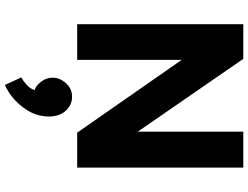

<svg xmlns="http://www.w3.org/2000/svg" viewBox="-135 -585 1016 786"><g transform="rotate(90 373.0 -192.0)"><path d="M666 -680V0H523L225 -428V0H79V-680H221L519 -248V-680ZM457 116Q457 173 419 222.5Q381 272 328 296L297 229Q310 222 326.5 207.5Q343 193 349 174Q332 170 315 148.5Q298 127 298 100Q298 71 320.5 46Q343 21 376 21Q410 21 433.5 47Q457 73 457 116Z"/></g></svg>

Font: Palanquin Dark Medium
Style: Regular
Weight: 500
Designer: Pria Ravichandran
Version: Version 1.001